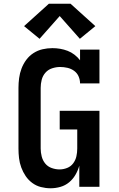

<svg xmlns="http://www.w3.org/2000/svg" viewBox="-20 -1001 640 1029"><path d="M251 8Q225 8 199.5 1.5Q174 -5 153 -20.5Q132 -36 117.5 -57.5Q103 -79 94 -103.5Q85 -128 82 -153.5Q79 -179 79 -205V-530Q79 -556 82.5 -582.5Q86 -609 95.5 -634Q105 -659 121 -680.5Q137 -702 159.5 -716.5Q182 -731 208 -737Q234 -743 261 -743Q282 -743 302.5 -739.5Q323 -736 342.5 -728.5Q362 -721 379 -708Q396 -695 409 -678V-735H513V-554H409Q409 -574 401 -592Q393 -610 377 -621.5Q361 -633 341.5 -637.5Q322 -642 302 -642Q281 -642 259.5 -635Q238 -628 223.5 -611.5Q209 -595 203.5 -573.5Q198 -552 198 -530V-205Q198 -184 203.5 -162.5Q209 -141 222.5 -124.5Q236 -108 257 -100.5Q278 -93 299 -93Q320 -93 340 -101Q360 -109 372.5 -126Q385 -143 389.5 -163.5Q394 -184 394 -205V-307H300V-407H513V0H405V-113Q398 -88 384.5 -64.5Q371 -41 350.5 -24Q330 -7 304 0.5Q278 8 251 8ZM192 -793 109 -861 242 -981H358L491 -861L408 -793L300 -915Z"/></svg>

Font: Iosevka Slab Extended
Style: Bold
Weight: 700
Width: 7
Monospace: yes
Designer: Belleve Invis
Foundry: Belleve Invis
Version: Version 11.1.0; ttfautohint (v1.8.3)